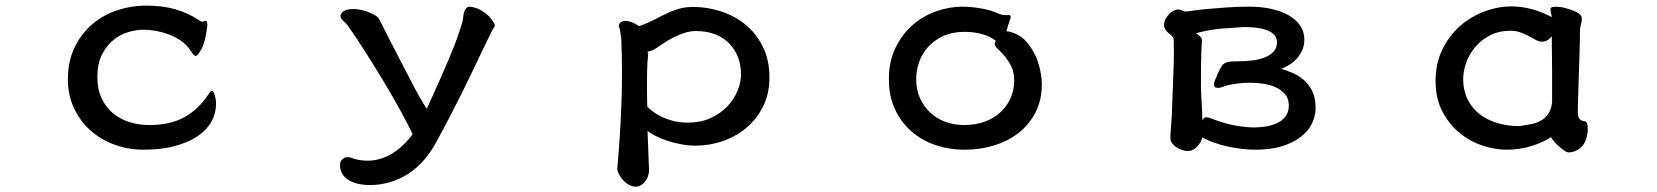

<svg xmlns="http://www.w3.org/2000/svg" viewBox="-20 -495 6040 700"><path d="M726.6 -418.9Q733.4 -420.9 734.4 -415.5Q735.4 -410.2 736.3 -405.3Q729.5 -342.8 714.8 -316.9Q700.2 -291 694.3 -291Q688.5 -291 681.6 -300.8Q674.8 -310.5 670.9 -316.4Q656.2 -335.9 635.7 -349.1Q615.2 -362.3 592.3 -370.6Q569.3 -378.9 546.4 -382.8Q523.4 -386.7 503.9 -386.7Q475.6 -386.7 445.8 -377.4Q416 -368.2 391.6 -347.7Q367.2 -327.1 351.1 -294.4Q335 -261.7 335 -214.8Q335 -168 351.6 -134.3Q368.2 -100.6 395 -79.6Q421.9 -58.6 455.6 -48.8Q489.3 -39.1 523.4 -39.1Q601.6 -39.1 653.3 -68.4Q705.1 -97.7 740.2 -151.4Q748 -164.1 752.9 -164.1Q757.8 -164.1 762.7 -148.4Q767.6 -132.8 767.6 -117.2Q767.6 -80.1 749.5 -49.3Q731.4 -18.6 697.8 3.4Q664.1 25.4 614.7 38.1Q565.4 50.8 502.9 50.8Q447.3 50.8 397 32.2Q346.7 13.7 309.1 -20Q271.5 -53.7 249.5 -101.1Q227.5 -148.4 227.5 -205.1Q227.5 -273.4 252.9 -324.2Q278.3 -375 318.8 -408.7Q359.4 -442.4 410.2 -458.5Q460.9 -474.6 512.7 -474.6Q571.3 -474.6 618.2 -461.4Q665 -448.2 705.1 -421.9Q713.9 -415 719.2 -416Q724.6 -417 726.6 -418.9Z M1693.4 -470.7Q1715.8 -467.8 1732.9 -458Q1750 -448.2 1761.2 -437Q1772.5 -425.8 1778.3 -416Q1784.2 -406.2 1784.2 -402.3Q1784.2 -398.4 1779.3 -391.6Q1774.4 -384.8 1771.5 -377.9Q1769.5 -375 1760.3 -355.5Q1751 -335.9 1736.3 -305.7Q1721.7 -275.4 1703.1 -236.3Q1684.6 -197.3 1663.6 -155.3Q1642.6 -113.3 1620.6 -70.8Q1598.6 -28.3 1578.1 8.8Q1534.2 95.7 1469.7 137.7Q1405.3 179.7 1327.1 179.7Q1312.5 179.7 1293.9 176.8Q1275.4 173.8 1258.8 166Q1242.2 158.2 1231 143.6Q1219.7 128.9 1219.7 106.4Q1219.7 92.8 1228.5 85.4Q1237.3 78.1 1245.1 78.1Q1256.8 78.1 1265.6 82Q1274.4 85.9 1288.1 87.9Q1321.3 93.8 1350.6 87.9Q1379.9 82 1403.8 68.4Q1427.7 54.7 1447.8 35.6Q1467.8 16.6 1484.4 -5.9Q1467.8 -41 1439.9 -91.8Q1412.1 -142.6 1378.9 -197.8Q1345.7 -252.9 1311.5 -306.6Q1277.3 -360.4 1249 -400.4Q1241.2 -411.1 1230.5 -419.9Q1219.7 -428.7 1221.7 -440.4Q1228.5 -457 1249.5 -460.4Q1270.5 -463.9 1293 -459.5Q1315.4 -455.1 1335 -445.8Q1354.5 -436.5 1360.4 -428.7Q1363.3 -423.8 1375 -400.9Q1386.7 -377.9 1402.8 -345.7Q1418.9 -313.5 1438.5 -276.4Q1458 -239.3 1476.1 -204.1Q1494.1 -168.9 1510.3 -140.6Q1526.4 -112.3 1536.1 -98.6Q1560.5 -152.3 1580.6 -197.3Q1600.6 -242.2 1616.7 -280.3Q1632.8 -318.4 1645 -351.6Q1657.2 -384.8 1666 -416Q1668 -424.8 1668.9 -434.1Q1669.9 -443.4 1672.4 -451.2Q1674.8 -459 1679.2 -464.8Q1683.6 -470.7 1693.4 -470.7Z M2236.3 -401.4Q2236.3 -407.2 2241.7 -412.6Q2247.1 -418 2256.3 -418.9Q2265.6 -419.9 2279.3 -415.5Q2293 -411.1 2310.5 -399.4Q2339.8 -410.2 2363.3 -422.4Q2386.7 -434.6 2409.2 -445.3Q2431.6 -456.1 2455.1 -462.9Q2478.5 -469.7 2507.8 -469.7Q2558.6 -469.7 2608.4 -453.6Q2658.2 -437.5 2697.3 -405.8Q2736.3 -374 2760.7 -325.7Q2785.2 -277.3 2785.2 -212.9Q2785.2 -151.4 2761.2 -105Q2737.3 -58.6 2699.2 -27.3Q2661.1 3.9 2613.3 20Q2565.4 36.1 2516.6 36.1Q2490.2 36.1 2464.4 31.2Q2438.5 26.4 2415.5 19Q2392.6 11.7 2373 2Q2353.5 -7.8 2340.8 -17.6L2345.7 111.3Q2347.7 127.9 2344.2 141.6Q2340.8 155.3 2333.5 165Q2326.2 174.8 2316.9 180.2Q2307.6 185.5 2297.9 185.5Q2285.2 185.5 2272.9 178.7Q2260.7 171.9 2251.5 161.6Q2242.2 151.4 2236.3 139.6Q2230.5 127.9 2230.5 119.1Q2241.2 2 2245.6 -116.2Q2250 -234.4 2245.1 -352.5Q2243.2 -368.2 2241.7 -377Q2240.2 -385.7 2239.3 -390.1Q2238.3 -394.5 2237.3 -396.5Q2236.3 -398.4 2236.3 -401.4ZM2338.9 -197.3Q2338.9 -179.7 2338.9 -155.8Q2338.9 -131.8 2339.8 -106.4Q2345.7 -99.6 2358.9 -89.4Q2372.1 -79.1 2391.1 -69.8Q2410.2 -60.5 2434.1 -54.2Q2458 -47.9 2486.3 -47.9Q2533.2 -47.9 2569.3 -64Q2605.5 -80.1 2630.4 -106Q2655.3 -131.8 2668.5 -163.1Q2681.6 -194.3 2681.6 -224.6Q2681.6 -255.9 2671.4 -284.2Q2661.1 -312.5 2640.6 -334.5Q2620.1 -356.4 2589.4 -369.1Q2558.6 -381.8 2517.6 -381.8Q2497.1 -381.8 2476.6 -375.5Q2456.1 -369.1 2437 -359.4Q2418 -349.6 2401.4 -338.9Q2384.8 -328.1 2371.1 -318.4Q2365.2 -314.5 2356.9 -311Q2348.6 -307.6 2340.8 -306.6Q2341.8 -301.8 2342.3 -298.8Q2342.8 -295.9 2342.8 -289.1Q2341.8 -287.1 2340.3 -262.7Q2338.9 -238.3 2338.9 -197.3Z M3660.2 -440.4Q3665 -437.5 3665 -431.6Q3663.1 -424.8 3658.7 -412.6Q3654.3 -400.4 3649.4 -380.9Q3659.2 -380.9 3669.9 -377Q3680.7 -373 3689.9 -368.2Q3699.2 -363.3 3705.6 -358.4Q3711.9 -353.5 3713.9 -351.6Q3749 -315.4 3763.7 -270.5Q3778.3 -225.6 3778.3 -188.5Q3778.3 -130.9 3755.9 -86.4Q3733.4 -42 3695.3 -11.7Q3657.2 18.6 3606 34.7Q3554.7 50.8 3498 50.8Q3440.4 50.8 3390.1 33.7Q3339.8 16.6 3302.2 -16.6Q3264.6 -49.8 3242.7 -97.2Q3220.7 -144.5 3220.7 -205.1Q3220.7 -270.5 3244.6 -320.3Q3268.6 -370.1 3306.6 -403.3Q3344.7 -436.5 3392.6 -453.6Q3440.4 -470.7 3488.3 -470.7Q3516.6 -470.7 3550.8 -465.3Q3585 -460 3608.4 -450.2Q3626 -442.4 3634.8 -440.9Q3643.6 -439.5 3647.5 -439.5Q3651.4 -439.5 3653.3 -440.4Q3655.3 -441.4 3660.2 -440.4ZM3627 -307.6Q3625 -310.5 3620.1 -314.5Q3615.2 -318.4 3611.3 -323.7Q3607.4 -329.1 3606.4 -334.5Q3605.5 -339.8 3611.3 -345.7Q3590.8 -362.3 3560.5 -370.6Q3530.3 -378.9 3498 -378.9Q3451.2 -378.9 3418 -363.3Q3384.8 -347.7 3362.8 -322.8Q3340.8 -297.9 3330.6 -267.6Q3320.3 -237.3 3320.3 -207Q3320.3 -167 3334.5 -136.2Q3348.6 -105.5 3372.6 -83.5Q3396.5 -61.5 3428.2 -50.3Q3460 -39.1 3495.1 -39.1Q3538.1 -39.1 3572.3 -52.2Q3606.4 -65.4 3629.9 -87.9Q3653.3 -110.4 3665.5 -140.1Q3677.7 -169.9 3677.7 -202.1Q3677.7 -236.3 3661.6 -263.2Q3645.5 -290 3627 -307.6Z M4224.6 -410.2Q4224.6 -417 4230 -426.8Q4235.4 -436.5 4243.2 -444.3Q4251 -452.1 4261.2 -457Q4271.5 -461.9 4281.2 -460Q4289.1 -458 4292 -455.6Q4294.9 -453.1 4306.6 -453.1Q4308.6 -453.1 4328.1 -456.1Q4347.7 -459 4378.9 -461.9Q4410.2 -464.8 4450.7 -467.8Q4491.2 -470.7 4535.2 -470.7Q4577.1 -470.7 4613.3 -462.9Q4649.4 -455.1 4676.8 -439.9Q4704.1 -424.8 4719.7 -402.3Q4735.4 -379.9 4735.4 -351.6Q4735.4 -328.1 4727.1 -310.5Q4718.8 -293 4706.5 -279.8Q4694.3 -266.6 4679.2 -257.8Q4664.1 -249 4651.4 -244.1Q4670.9 -238.3 4692.9 -229Q4714.8 -219.7 4733.4 -203.6Q4752 -187.5 4764.2 -163.1Q4776.4 -138.7 4776.4 -100.6Q4776.4 -72.3 4763.2 -44.9Q4750 -17.6 4722.7 3.9Q4695.3 25.4 4653.8 38.1Q4612.3 50.8 4556.6 50.8Q4534.2 50.8 4508.3 47.9Q4482.4 44.9 4456.1 39.1Q4429.7 33.2 4405.8 24.9Q4381.8 16.6 4363.3 5.9Q4359.4 24.4 4344.2 40Q4329.1 55.7 4309.6 55.7Q4300.8 55.7 4289.6 51.8Q4278.3 47.9 4268.6 41.5Q4258.8 35.2 4252.4 25.9Q4246.1 16.6 4247.1 5.9Q4247.1 4.9 4247.1 2Q4247.1 -1 4247.6 -8.3Q4248 -15.6 4249 -30.3Q4250 -44.9 4252 -70.3Q4254.9 -153.3 4257.3 -209.5Q4259.8 -265.6 4259.8 -308.6Q4259.8 -334 4259.3 -345.7Q4258.8 -357.4 4253.9 -362.3Q4251 -366.2 4245.1 -370.6Q4239.3 -375 4234.4 -380.4Q4229.5 -385.7 4226.1 -392.6Q4222.7 -399.4 4224.6 -410.2ZM4358.4 -177.7Q4358.4 -166 4359.4 -149.9Q4360.4 -133.8 4361.3 -117.2Q4362.3 -100.6 4362.8 -85Q4363.3 -69.3 4363.3 -57.6Q4371.1 -68.4 4378.9 -67.4Q4386.7 -66.4 4400.4 -61.5Q4434.6 -47.9 4470.2 -40Q4505.9 -32.2 4546.9 -30.3Q4575.2 -30.3 4599.6 -34.7Q4624 -39.1 4642.1 -49.3Q4660.2 -59.6 4669.9 -75.2Q4679.7 -90.8 4678.7 -114.3Q4677.7 -137.7 4664.1 -152.8Q4650.4 -168 4629.9 -177.2Q4609.4 -186.5 4584.5 -189.9Q4559.6 -193.4 4536.1 -193.4Q4516.6 -193.4 4494.6 -190.9Q4472.7 -188.5 4450.2 -182.6Q4446.3 -181.6 4439 -178.7Q4431.6 -175.8 4424.8 -174.8Q4418 -173.8 4412.6 -175.8Q4407.2 -177.7 4406.2 -186.5Q4405.3 -191.4 4409.2 -201.2Q4413.1 -210.9 4418.9 -224.6Q4425.8 -240.2 4431.2 -249.5Q4436.5 -258.8 4443.8 -263.7Q4451.2 -268.6 4462.4 -270Q4473.6 -271.5 4491.2 -271.5Q4517.6 -271.5 4543.5 -274.4Q4569.3 -277.3 4589.8 -285.2Q4610.4 -293 4623 -306.6Q4635.7 -320.3 4635.7 -340.8Q4635.7 -369.1 4604 -382.8Q4572.3 -396.5 4516.6 -396.5Q4483.4 -394.5 4438 -391.1Q4392.6 -387.7 4340.8 -374Q4350.6 -367.2 4357.4 -359.9Q4364.3 -352.5 4361.3 -334Q4359.4 -303.7 4358.9 -260.7Q4358.4 -217.8 4358.4 -177.7Z M5637.7 -432.6Q5635.7 -440.4 5635.3 -443.8Q5634.8 -447.3 5634.3 -448.7Q5633.8 -450.2 5633.8 -451.7Q5633.8 -453.1 5632.8 -457Q5632.8 -460 5632.8 -462.9Q5632.8 -465.8 5636.2 -467.8Q5639.6 -469.7 5648.4 -470.2Q5657.2 -470.7 5673.8 -468.8Q5708 -460.9 5727.5 -451.2Q5747.1 -441.4 5747.1 -426.8Q5747.1 -416 5743.7 -405.3Q5740.2 -394.5 5740.2 -377.9Q5740.2 -365.2 5739.7 -341.3Q5739.3 -317.4 5738.3 -288.1Q5737.3 -258.8 5736.3 -227.1Q5735.4 -195.3 5734.4 -167Q5733.4 -138.7 5732.9 -116.7Q5732.4 -94.7 5732.4 -85Q5732.4 -69.3 5738.8 -61.5Q5745.1 -53.7 5761.7 -51.8Q5766.6 -46.9 5767.6 -40Q5768.6 -33.2 5768.6 -22.5Q5766.6 19.5 5746.1 40Q5725.6 60.5 5699.2 60.5Q5692.4 60.5 5682.6 53.7Q5672.9 46.9 5662.6 37.6Q5652.3 28.3 5644.5 19Q5636.7 9.8 5634.8 4.9Q5609.4 22.5 5565.9 36.6Q5522.5 50.8 5472.7 50.8Q5431.6 50.8 5386.2 36.1Q5340.8 21.5 5302.7 -9.3Q5264.6 -40 5239.3 -87.4Q5213.9 -134.8 5213.9 -199.2Q5213.9 -263.7 5238.3 -314Q5262.7 -364.3 5302.2 -399.4Q5341.8 -434.6 5391.6 -453.1Q5441.4 -471.7 5491.2 -471.7Q5562.5 -471.7 5637.7 -432.6ZM5638.7 -122.1Q5638.7 -183.6 5638.7 -224.6Q5638.7 -265.6 5638.2 -292.5Q5637.7 -319.3 5637.7 -335Q5637.7 -350.6 5637.7 -362.3Q5621.1 -342.8 5601.6 -342.8Q5591.8 -342.8 5580.1 -349.1Q5568.4 -355.5 5554.7 -362.8Q5541 -370.1 5524.4 -376.5Q5507.8 -382.8 5487.3 -382.8Q5443.4 -382.8 5410.6 -365.2Q5377.9 -347.7 5356.4 -321.3Q5335 -294.9 5324.7 -264.2Q5314.5 -233.4 5314.5 -207Q5314.5 -166 5330.1 -133.8Q5345.7 -101.6 5373.5 -79.6Q5401.4 -57.6 5439 -46.4Q5476.6 -35.2 5519.5 -35.2Q5540 -38.1 5560.5 -42Q5581.1 -45.9 5597.7 -55.2Q5614.3 -64.5 5625 -80.6Q5635.7 -96.7 5638.7 -122.1Z"/></svg>

Font: JasonHandwriting1
Style: Regular
Weight: 400
Version: Version 1.48.20